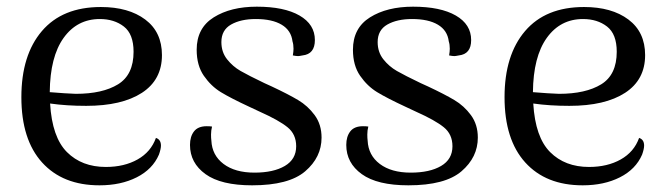

<svg xmlns="http://www.w3.org/2000/svg" viewBox="-20 -542 1998 575"><path d="M462 -106Q462 -96 456 -79Q437 -35 389.5 -11Q342 13 278 13Q168 13 106 -55.5Q44 -124 44 -251Q44 -377 105.5 -449Q167 -521 282 -521Q365 -521 415 -483.5Q465 -446 465 -377Q465 -303 405 -264Q345 -225 238 -225Q179 -225 130 -232Q136 -131 180.5 -86.5Q225 -42 297 -42Q352 -42 392 -64.5Q432 -87 447 -129Q462 -124 462 -106ZM129 -266Q177 -262 207 -261Q287 -261 333.5 -289.5Q380 -318 380 -387Q380 -440 351 -462.5Q322 -485 279 -485Q211 -485 170.5 -428.5Q130 -372 129 -266Z M549 -108Q549 -133 561 -148.5Q573 -164 599 -164Q609 -164 615 -163Q612 -151 612 -139Q612 -128 613 -121Q615 -77 649.5 -51Q684 -25 742 -25Q799 -25 833 -45Q867 -65 867 -104Q867 -140 841 -161Q815 -182 759 -207L727 -222Q671 -248 641.5 -266Q612 -284 590.5 -315Q569 -346 569 -393Q569 -458 620 -490Q671 -522 749 -522Q831 -522 877 -495.5Q923 -469 923 -422Q923 -380 886 -376Q876 -374 873 -374Q867 -374 857 -376Q859 -388 859 -396Q859 -409 856 -418Q852 -451 823.5 -468Q795 -485 746 -485Q701 -485 672 -468.5Q643 -452 643 -416Q643 -386 660 -364.5Q677 -343 700.5 -329.5Q724 -316 772 -293L794 -283Q843 -260 872.5 -242.5Q902 -225 922.5 -197Q943 -169 943 -130Q943 -71 894 -29Q845 13 735 13Q642 13 595.5 -20.5Q549 -54 549 -108Z M1017 -108Q1017 -133 1029 -148.5Q1041 -164 1067 -164Q1077 -164 1083 -163Q1080 -151 1080 -139Q1080 -128 1081 -121Q1083 -77 1117.5 -51Q1152 -25 1210 -25Q1267 -25 1301 -45Q1335 -65 1335 -104Q1335 -140 1309 -161Q1283 -182 1227 -207L1195 -222Q1139 -248 1109.5 -266Q1080 -284 1058.5 -315Q1037 -346 1037 -393Q1037 -458 1088 -490Q1139 -522 1217 -522Q1299 -522 1345 -495.5Q1391 -469 1391 -422Q1391 -380 1354 -376Q1344 -374 1341 -374Q1335 -374 1325 -376Q1327 -388 1327 -396Q1327 -409 1324 -418Q1320 -451 1291.5 -468Q1263 -485 1214 -485Q1169 -485 1140 -468.5Q1111 -452 1111 -416Q1111 -386 1128 -364.5Q1145 -343 1168.5 -329.5Q1192 -316 1240 -293L1262 -283Q1311 -260 1340.5 -242.5Q1370 -225 1390.5 -197Q1411 -169 1411 -130Q1411 -71 1362 -29Q1313 13 1203 13Q1110 13 1063.5 -20.5Q1017 -54 1017 -108Z M1909 -106Q1909 -96 1903 -79Q1884 -35 1836.5 -11Q1789 13 1725 13Q1615 13 1553 -55.5Q1491 -124 1491 -251Q1491 -377 1552.5 -449Q1614 -521 1729 -521Q1812 -521 1862 -483.5Q1912 -446 1912 -377Q1912 -303 1852 -264Q1792 -225 1685 -225Q1626 -225 1577 -232Q1583 -131 1627.5 -86.5Q1672 -42 1744 -42Q1799 -42 1839 -64.5Q1879 -87 1894 -129Q1909 -124 1909 -106ZM1576 -266Q1624 -262 1654 -261Q1734 -261 1780.5 -289.5Q1827 -318 1827 -387Q1827 -440 1798 -462.5Q1769 -485 1726 -485Q1658 -485 1617.5 -428.5Q1577 -372 1576 -266Z"/></svg>

Font: Arima Madurai
Style: Regular
Weight: 400
Designer: Joana Correia and Natanael Gama
Foundry: NDISCOVER
Version: Version 1.019